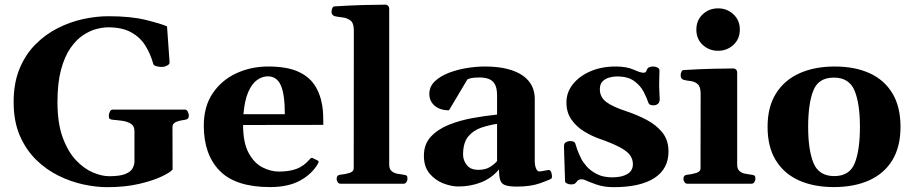

<svg xmlns="http://www.w3.org/2000/svg" viewBox="-20 -776 3861 811"><path d="M432.6 14.6Q386.2 14.6 332.8 3.2Q279.3 -8.3 227.1 -33.9Q174.8 -59.6 132.1 -101.6Q89.4 -143.6 63.5 -203.6Q37.6 -263.7 37.6 -344.7Q37.6 -425.3 62.5 -485.6Q87.4 -545.9 129.6 -588.4Q171.9 -630.9 224.1 -657.2Q276.4 -683.6 331.8 -695.6Q387.2 -707.5 437.5 -707.5Q532.7 -707.5 596.4 -691.7Q660.2 -675.8 685.5 -664.6L696.3 -513.2Q697.3 -504.9 686.3 -499.3Q675.3 -493.7 668.9 -493.7Q667.5 -493.7 666 -493.4Q664.6 -493.2 662.1 -493.2Q652.8 -493.2 640.6 -496.3Q628.4 -499.5 627 -507.3Q615.7 -548.3 594 -583.3Q572.3 -618.2 534.2 -639.4Q496.1 -660.6 436.5 -660.6Q415.5 -660.6 387.7 -653.6Q359.9 -646.5 331.1 -627.4Q302.2 -608.4 277.6 -573Q252.9 -537.6 237.8 -481.7Q222.7 -425.8 222.7 -344.7Q222.7 -255.4 244.9 -195.1Q267.1 -134.8 301.3 -98.9Q335.4 -63 372.8 -47.4Q410.2 -31.7 440.9 -31.7Q486.3 -31.7 509.3 -41Q532.2 -50.3 540 -64.9Q547.9 -79.6 547.9 -94.7V-222.7Q547.9 -243.7 533 -253.2Q518.1 -262.7 497.1 -265.6Q476.1 -268.6 457 -270Q446.8 -271 443.1 -274.2Q439.5 -277.3 439.5 -288.1Q439.5 -293.5 443.6 -303.2Q447.8 -313 456.1 -313H761.2Q769.5 -313 773.7 -303.2Q777.8 -293.5 777.8 -288.1Q777.8 -272 761.7 -270Q740.2 -267.6 724.4 -261.2Q708.5 -254.9 708.5 -238.8L709 -60.1Q701.7 -49.3 665 -31.5Q628.4 -13.7 568.8 0.5Q509.3 14.6 432.6 14.6Z M1120.6 14.2Q975.6 14.2 908.2 -54.4Q840.8 -123 840.8 -245.1Q840.8 -326.7 878.7 -382.3Q916.5 -438 978.5 -466.6Q1040.5 -495.1 1112.8 -495.1Q1188.5 -495.1 1235.6 -475.1Q1282.7 -455.1 1307.9 -418Q1333 -380.9 1341.3 -329.1Q1344.2 -311.5 1345 -290Q1345.7 -268.6 1345.7 -248.5L1006.8 -248Q1006.8 -172.9 1030.3 -129.9Q1053.7 -86.9 1088.6 -69.1Q1123.5 -51.3 1157.7 -51.3Q1201.7 -51.3 1232.4 -62.7Q1263.2 -74.2 1286.6 -101.6Q1289.1 -104 1291.7 -106.9Q1294.4 -109.9 1299.3 -108.9L1320.8 -98.6Q1325.7 -96.7 1325.7 -92.8Q1325.7 -90.8 1325 -88.9Q1324.2 -86.9 1322.8 -84.5Q1297.9 -41 1247.8 -13.4Q1197.8 14.2 1120.6 14.2ZM1008.3 -293.5H1183.1Q1183.1 -378.4 1166 -416Q1148.9 -453.6 1111.3 -453.6Q1087.4 -453.6 1065.4 -437.7Q1043.5 -421.9 1028.3 -386.7Q1013.2 -351.6 1008.3 -293.5Z M1418.5 0Q1410.2 0 1406 -7.3Q1401.9 -14.6 1401.9 -20Q1401.9 -36.6 1418 -38.1Q1436 -39.6 1455.1 -45.2Q1474.1 -50.8 1474.1 -64.5L1474.6 -648.4Q1474.6 -679.2 1459.7 -689.9Q1444.8 -700.7 1425.5 -702.6Q1406.2 -704.6 1392.1 -708Q1387.2 -710.4 1383.8 -714.4Q1380.4 -718.3 1380.4 -727.5Q1380.4 -733.4 1383.5 -741Q1386.7 -748.5 1392.1 -749Q1460 -753.4 1519.5 -754.9Q1579.1 -756.3 1609.4 -756.3Q1613.3 -756.3 1618.7 -752.2Q1624 -748 1624 -736.3V-80.6Q1624 -62 1634 -53.5Q1644 -44.9 1658 -42.2Q1671.9 -39.6 1683.6 -38.1Q1693.8 -37.1 1697.5 -34.2Q1701.2 -31.2 1701.2 -20Q1701.2 -14.6 1697 -7.3Q1692.9 0 1684.6 0Z M1770.5 -118.2Q1770.5 -167 1799.8 -198.5Q1829.1 -230 1875.7 -248.8Q1922.4 -267.6 1976.3 -277.3Q2030.3 -287.1 2079.6 -292V-372.6Q2079.6 -403.8 2070.3 -420.2Q2061 -436.5 2044.4 -442.6Q2027.8 -448.7 2005.9 -448.7Q1981.4 -448.7 1970.2 -446Q1959 -443.4 1954.1 -440.4L1876.5 -310.1Q1838.9 -310.1 1816.2 -329.3Q1793.5 -348.6 1793.5 -378.9Q1793.5 -410.6 1816.7 -432.6Q1839.8 -454.6 1876.2 -468.5Q1912.6 -482.4 1952.6 -488.8Q1992.7 -495.1 2026.9 -495.1Q2082.5 -495.1 2122.8 -484.9Q2163.1 -474.6 2188.7 -456.3Q2214.4 -438 2226.6 -413.3Q2238.8 -388.7 2238.8 -359.4V-96.7Q2238.8 -77.6 2244.1 -64.7Q2249.5 -51.8 2257.3 -51.8Q2264.2 -51.8 2279.1 -54.9Q2293.9 -58.1 2296.9 -58.1Q2305.2 -58.1 2308.3 -48.6Q2311.5 -39.1 2311.5 -30.3Q2311.5 -23.9 2308.6 -21.5Q2300.8 -16.1 2261.2 -2Q2221.7 12.2 2162.1 12.2Q2116.7 12.2 2102.3 -0.5Q2087.9 -13.2 2087.9 -53.2V-60.5Q2056.2 -22.9 2011.7 -5.6Q1967.3 11.7 1916 11.7Q1886.7 11.7 1852.8 -1.2Q1818.8 -14.2 1794.7 -42.7Q1770.5 -71.3 1770.5 -118.2ZM1936 -123Q1936 -98.6 1951.9 -78.6Q1967.8 -58.6 2000 -58.6Q2031.2 -58.6 2050.8 -71.3Q2070.3 -84 2079.6 -95.7V-252.9Q2046.9 -248 2013.7 -237.1Q1980.5 -226.1 1958.3 -200Q1936 -173.8 1936 -123Z M2571.8 14.6Q2530.8 14.6 2498.5 3.2Q2466.3 -8.3 2453.1 -14.6Q2445.3 -18.6 2438 -18.6Q2424.8 -18.6 2420.2 -13.2Q2415.5 -7.8 2410.6 -2.4Q2405.8 2.9 2391.6 2.9Q2382.3 2.9 2374.5 -1.2Q2366.7 -5.4 2366.7 -11.7Q2366.7 -17.6 2366 -37.1Q2365.2 -56.6 2364.5 -81.1Q2363.8 -105.5 2363 -127.2Q2362.3 -148.9 2362.3 -159.2Q2362.3 -170.4 2370.4 -175.3Q2378.4 -180.2 2387.7 -180.2Q2407.2 -180.2 2410.2 -169.4Q2413.1 -158.7 2418.2 -144.3Q2423.3 -129.9 2435.1 -105.5Q2441.9 -91.8 2458 -73.2Q2474.1 -54.7 2501 -40.8Q2527.8 -26.9 2565.9 -26.9Q2606.4 -26.9 2629.9 -40.8Q2653.3 -54.7 2653.3 -82.5Q2653.3 -104.5 2640.4 -121.6Q2627.4 -138.7 2596.2 -155Q2564.9 -171.4 2509.3 -190.9Q2478 -202.1 2446.5 -221.4Q2415 -240.7 2393.8 -270.8Q2372.6 -300.8 2372.6 -343.3Q2372.6 -386.2 2399.9 -420.4Q2427.2 -454.6 2474.1 -474.9Q2521 -495.1 2580.1 -495.1Q2626.5 -495.1 2656.2 -481.9Q2686 -468.8 2696.8 -468.8Q2707.5 -468.8 2709.2 -474.1Q2710.9 -479.5 2713.9 -484.9Q2716.8 -490.2 2723.6 -492.7Q2730.5 -495.1 2737.8 -495.1Q2748.5 -495.1 2757.1 -490.7Q2765.6 -486.3 2765.6 -478Q2765.6 -473.6 2764.9 -454.1Q2764.2 -434.6 2764.2 -411.6Q2764.2 -397.5 2765.4 -383.3Q2766.6 -369.1 2766.6 -357.9Q2766.6 -343.3 2758.8 -337.2Q2751 -331.1 2740.7 -331.1Q2722.7 -331.1 2719.2 -340.8Q2712.4 -361.8 2699 -387.9Q2685.5 -414.1 2658.9 -433.6Q2632.3 -453.1 2585.9 -453.1Q2570.3 -453.1 2553.5 -448.5Q2536.6 -443.8 2525.1 -432.1Q2513.7 -420.4 2513.7 -399.4Q2513.7 -365.7 2540.5 -345.5Q2567.4 -325.2 2624 -306.6Q2669.9 -291.5 2710.9 -270Q2752 -248.5 2777.8 -216.3Q2803.7 -184.1 2803.7 -136.2Q2803.7 -62.5 2743.9 -23.9Q2684.1 14.6 2571.8 14.6Z M2883.3 0Q2875 0 2870.8 -7.3Q2866.7 -14.6 2866.7 -20Q2866.7 -36.6 2882.8 -37.9Q2900.9 -39.6 2919.9 -45.2Q2939 -50.8 2939 -64.5L2939.5 -379.9Q2939.5 -410.2 2926.8 -420.9Q2914.1 -431.6 2897 -433.6Q2879.9 -435.5 2866.7 -439Q2861.8 -441.4 2858.4 -445.3Q2855 -449.2 2855 -458.5Q2855 -464.4 2857.9 -471.9Q2860.8 -479.5 2866.7 -480Q2936.5 -484.4 2992.9 -485.6Q3049.2 -486.8 3079.1 -486.8Q3083 -486.8 3088.4 -482.9Q3093.8 -479 3093.8 -467.1V-80.6Q3093.8 -61.8 3103.8 -53.3Q3113.8 -44.8 3127.7 -42.2Q3141.6 -39.6 3153.3 -38.1Q3163.6 -37.1 3167.2 -34.2Q3170.9 -31.2 3170.9 -20Q3170.9 -14.6 3166.7 -7.3Q3162.6 0 3154.3 0ZM3013.2 -561.5Q2975.1 -561.5 2948.2 -586.4Q2921.4 -611.3 2921.4 -650.9Q2921.4 -690.4 2948.2 -715.6Q2975.1 -740.7 3013.2 -740.7Q3050.8 -740.7 3077.9 -715.6Q3105 -690.4 3105 -650.9Q3105 -611.3 3077.9 -586.4Q3050.8 -561.5 3013.2 -561.5Z M3222.2 -240.2Q3222.2 -324.7 3257.8 -381.3Q3293.5 -438 3357.2 -466.6Q3420.9 -495.1 3505.9 -495.1Q3591.3 -495.1 3653.6 -466.6Q3715.8 -438 3749.8 -381.3Q3783.7 -324.7 3783.7 -240.2Q3783.7 -155.8 3749 -99.1Q3714.4 -42.5 3651.1 -14.2Q3587.9 14.2 3502.4 14.2Q3417 14.2 3354.2 -14.2Q3291.5 -42.5 3256.8 -99.1Q3222.2 -155.8 3222.2 -240.2ZM3393.6 -240.2Q3393.6 -142.1 3416.3 -87.2Q3439 -32.2 3503.9 -32.2Q3568.8 -32.2 3590.6 -87.2Q3612.3 -142.1 3612.3 -240.2Q3612.3 -338.4 3589.6 -393.3Q3566.9 -448.2 3502 -448.2Q3437 -448.2 3415.3 -393.1Q3393.6 -337.9 3393.6 -240.2Z"/></svg>

Font: Gelasio
Style: Regular
Weight: 400
Designer: Eben Sorkin
Foundry: Eben Sorkin
Version: Version 1.008